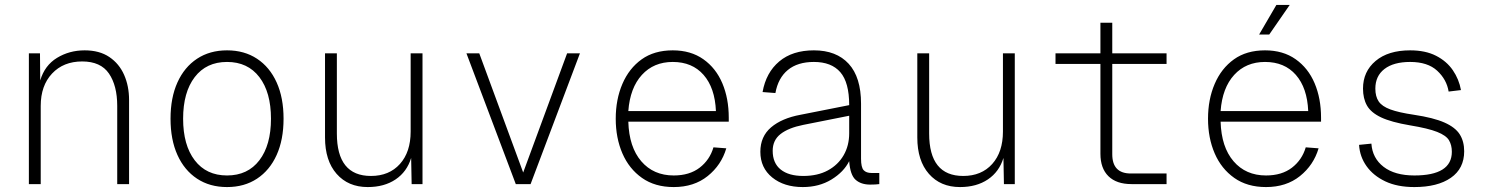

<svg xmlns="http://www.w3.org/2000/svg" viewBox="-20 -746 6040 778"><path d="M97 0V-530H142L143 -420Q161 -481 211 -511.5Q261 -542 323 -542Q383 -542 423 -515Q463 -488 483 -442.5Q503 -397 503 -341V0H455V-317Q455 -399 421.5 -448Q388 -497 313 -497Q237 -497 191 -448Q145 -399 145 -317V0Z M900 12Q830 12 778.5 -22Q727 -56 699 -118Q671 -180 671 -265Q671 -350 699 -412Q727 -474 778.5 -508Q830 -542 900 -542Q970 -542 1021.5 -508Q1073 -474 1101 -412Q1129 -350 1129 -265Q1129 -180 1101 -118Q1073 -56 1021.5 -22Q970 12 900 12ZM900 -35Q984 -35 1031 -96.5Q1078 -158 1078 -265Q1078 -372 1031 -433.5Q984 -495 900 -495Q816 -495 769 -433.5Q722 -372 722 -265Q722 -158 769 -96.5Q816 -35 900 -35Z M1470 12Q1391 12 1344 -41.5Q1297 -95 1297 -189V-530H1345V-205Q1345 -33 1483 -33Q1557 -33 1600.5 -81.5Q1644 -130 1644 -213V-530H1692V0H1648L1646 -106Q1629 -50 1583 -19Q1537 12 1470 12Z M2070 0 1870 -530H1922L2100 -47L2278 -530H2330L2130 0Z M2710 12Q2634 12 2581.5 -25Q2529 -62 2502 -124.5Q2475 -187 2475 -265Q2475 -343 2502 -406Q2529 -469 2580 -505.5Q2631 -542 2706 -542Q2779 -542 2830 -506Q2881 -470 2907 -408.5Q2933 -347 2933 -269V-253H2526Q2529 -150 2578.5 -92.5Q2628 -35 2710 -35Q2774 -35 2815 -66.5Q2856 -98 2871 -149L2923 -145Q2903 -77 2847.5 -32.5Q2792 12 2710 12ZM2526 -296H2881Q2877 -390 2831 -442.5Q2785 -495 2706 -495Q2629 -495 2581 -442.5Q2533 -390 2526 -296Z M3233 12Q3157 12 3109 -27Q3061 -66 3061 -131Q3061 -193 3104.5 -230Q3148 -267 3224 -281L3421 -320Q3421 -412 3385 -453.5Q3349 -495 3278 -495Q3212 -495 3172.5 -462.5Q3133 -430 3122 -369L3070 -373Q3084 -452 3137.5 -497Q3191 -542 3278 -542Q3369 -542 3419 -487.5Q3469 -433 3469 -326V-103Q3469 -68 3479.5 -56.5Q3490 -45 3512 -45H3543V0Q3538 1 3526.5 1.5Q3515 2 3506 2Q3469 2 3447 -17.5Q3425 -37 3421 -93Q3399 -49 3349 -18.5Q3299 12 3233 12ZM3235 -33Q3293 -33 3334.5 -55.5Q3376 -78 3398.5 -117Q3421 -156 3421 -206V-277L3235 -240Q3175 -228 3143 -203Q3111 -178 3111 -135Q3111 -85 3143.5 -59Q3176 -33 3235 -33Z M3870 12Q3791 12 3744 -41.5Q3697 -95 3697 -189V-530H3745V-205Q3745 -33 3883 -33Q3957 -33 4000.5 -81.5Q4044 -130 4044 -213V-530H4092V0H4048L4046 -106Q4029 -50 3983 -19Q3937 12 3870 12Z M4565 0Q4504 0 4471.5 -32Q4439 -64 4439 -123V-487H4257V-530H4439V-654H4487V-530H4707V-487H4487V-121Q4487 -43 4562 -43H4707V0Z M5110 12Q5034 12 4981.5 -25Q4929 -62 4902 -124.5Q4875 -187 4875 -265Q4875 -343 4902 -406Q4929 -469 4980 -505.5Q5031 -542 5106 -542Q5179 -542 5230 -506Q5281 -470 5307 -408.5Q5333 -347 5333 -269V-253H4926Q4929 -150 4978.5 -92.5Q5028 -35 5110 -35Q5174 -35 5215 -66.5Q5256 -98 5271 -149L5323 -145Q5303 -77 5247.5 -32.5Q5192 12 5110 12ZM4926 -296H5281Q5277 -390 5231 -442.5Q5185 -495 5106 -495Q5029 -495 4981 -442.5Q4933 -390 4926 -296ZM5082 -606 5152 -726H5206L5123 -606Z M5711 12Q5642 12 5593.5 -11Q5545 -34 5517.5 -72.5Q5490 -111 5487 -159L5537 -164Q5541 -105 5586.5 -70Q5632 -35 5711 -35Q5863 -35 5863 -131Q5863 -158 5851.5 -177.5Q5840 -197 5803.5 -211.5Q5767 -226 5694 -238Q5617 -251 5576 -270.5Q5535 -290 5519 -318.5Q5503 -347 5503 -387Q5503 -456 5554 -499Q5605 -542 5694 -542Q5756 -542 5799 -520Q5842 -498 5867 -461.5Q5892 -425 5900 -381L5850 -375Q5842 -424 5803.5 -459.5Q5765 -495 5694 -495Q5627 -495 5590 -466.5Q5553 -438 5553 -387Q5553 -355 5566.5 -335Q5580 -315 5614 -302.5Q5648 -290 5709 -281Q5789 -269 5833 -249.5Q5877 -230 5895 -201.5Q5913 -173 5913 -133Q5913 -63 5859 -25.5Q5805 12 5711 12Z"/></svg>

Font: Geist Mono UltraLight
Style: Regular
Weight: 200
Monospace: yes
Designer: Basement.studio, Andrés Briganti, Mateo Zaragoza
Foundry: Basement.studio, Vercel, Andrés Briganti, Guido Ferreyra, Mateo Zaragoza
Version: Version 1.400; ttfautohint (v1.8.4.7-5d5b)